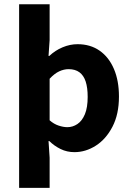

<svg xmlns="http://www.w3.org/2000/svg" viewBox="-20 -721 640 925"><path d="M72.1 184.1V-700.6H219.1V-527.7L213.8 -451.4H217.5Q245.7 -478.1 281.5 -493.1Q317.2 -508.1 353.7 -508.1Q415.2 -508.1 459.9 -476.9Q504.6 -445.7 528.8 -389Q553.1 -332.4 553.1 -255.9Q553.1 -170.8 522 -110.8Q490.9 -50.8 441.9 -19.4Q392.8 12 338.6 12Q302.4 12 271.6 -3.2Q240.8 -18.4 217.5 -41.5H213.8L219.1 38.7V184.1ZM304.4 -108.3Q330.5 -108.3 353 -123.4Q375.5 -138.4 389 -170.7Q402.4 -202.9 402.4 -254.2Q402.4 -298.8 392.7 -328.4Q382.9 -358 362.5 -372.9Q342.2 -387.8 310.5 -387.8Q287.8 -387.8 265.1 -377.2Q242.4 -366.6 219.1 -341.6V-141.4Q239.4 -123.5 262.5 -115.9Q285.7 -108.3 304.4 -108.3Z"/></svg>

Font: Source Code Pro ExtraLight
Style: Regular
Weight: 200
Monospace: yes
Designer: Paul D. Hunt, Teo Tuominen
Foundry: Adobe
Version: Version 1.026;hotconv 1.1.0;makeotfexe 2.6.0